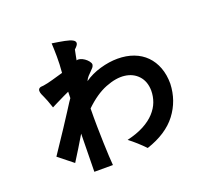

<svg xmlns="http://www.w3.org/2000/svg" viewBox="-136 -902 1272 1165"><g transform="rotate(-20 500.0 -319.5)"><path d="M426 -647Q420 -618 417.5 -605Q415 -592 413 -581Q422 -585 436 -581Q450 -577 463 -568Q476 -559 485.5 -547Q495 -535 495 -525Q494 -515 487 -506.5Q480 -498 470 -488.5Q460 -479 449.5 -467.5Q439 -456 432 -440Q477 -472 536 -489Q595 -506 649 -506Q706 -506 752.5 -488.5Q799 -471 831.5 -438Q864 -405 881.5 -358.5Q899 -312 899 -254Q895 -145 831 -61Q767 23 637 66Q614 42 589.5 20Q565 -2 539 -22Q603 -37 648 -61Q693 -85 721.5 -116Q750 -147 763 -182Q776 -217 776 -255Q775 -314 741.5 -350.5Q708 -387 654 -393.5Q600 -400 531.5 -373Q463 -346 393 -278Q392 -217 393 -160.5Q394 -104 395.5 -55.5Q397 -7 399 30.5Q401 68 403 91H283L287 -154Q264 -115 240 -76Q216 -37 192 1Q178 -10 152.5 -30.5Q127 -51 98 -74Q158 -163 195 -219.5Q232 -276 253.5 -309.5Q275 -343 284.5 -358Q294 -373 299 -379L300 -420Q280 -411 265.5 -404Q251 -397 238 -390.5Q225 -384 211.5 -377.5Q198 -371 181 -362Q162 -419 152 -439Q146 -451 141.5 -462.5Q137 -474 137 -484Q137 -494 144.5 -500Q152 -506 172 -506Q199 -510 234 -520Q269 -530 304 -540Q309 -595 308.5 -644.5Q308 -694 306 -730Q353 -723 386 -716.5Q419 -710 435 -701Q451 -692 449.5 -679Q448 -666 426 -647Z"/></g></svg>

Font: D2Coding
Style: Bold
Weight: 700
Monospace: yes
Designer: Yong-Rak Park; Jeong-Hwan Yoon; Sang-Min Lee;
Foundry: NHN Corporation
Version: Version 1.3.2; Build 20180524